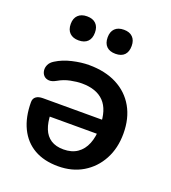

<svg xmlns="http://www.w3.org/2000/svg" viewBox="-133 -815 823 924"><g transform="rotate(20 278.5 -353.0)"><path d="M269 10Q197 10 146.5 -19Q96 -48 69 -103.5Q42 -159 42 -236Q42 -254 54.5 -263.5Q67 -273 90 -273H411V-201H130L150 -216Q151 -171 163.5 -139.5Q176 -108 201.5 -91.5Q227 -75 266 -75Q308 -75 336.5 -94.5Q365 -114 379.5 -150Q394 -186 394 -234V-241Q394 -324 355.5 -364Q317 -404 242 -404Q217 -404 184.5 -397.5Q152 -391 123 -374Q102 -362 86 -363.5Q70 -365 60.5 -375Q51 -385 49 -400Q47 -415 54 -430Q61 -445 79 -456Q114 -478 159.5 -488.5Q205 -499 244 -499Q327 -499 387 -468Q447 -437 479.5 -380Q512 -323 512 -245Q512 -170 481 -112.5Q450 -55 395.5 -22.5Q341 10 269 10ZM344 -593Q314 -593 298 -609Q282 -625 282 -655Q282 -684 298 -700Q314 -716 344 -716Q373 -716 389 -700Q405 -684 405 -655Q405 -625 389.5 -609Q374 -593 344 -593ZM155 -593Q126 -593 109.5 -609Q93 -625 93 -655Q93 -684 109.5 -700Q126 -716 155 -716Q185 -716 201 -700Q217 -684 217 -655Q217 -625 201 -609Q185 -593 155 -593Z"/></g></svg>

Font: Nunito ExtraLight
Style: Regular
Weight: 200
Designer: Vernon Adams
Foundry: Vernon Adams
Version: Version 3.602